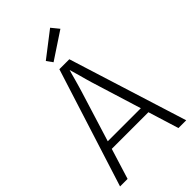

<svg xmlns="http://www.w3.org/2000/svg" viewBox="-291 -1080 1172 1172"><g transform="rotate(-45 295.5 -493.5)"><path d="M9 0 253 -768H339L580 0H513L335 -575Q330 -590 324.5 -611.5Q319 -633 312.5 -655.5Q306 -678 300 -699Q294 -720 290 -734H298Q293 -720 287.5 -699Q282 -678 275.5 -655Q269 -632 263 -611Q257 -590 252 -574L74 0ZM119 -198V-248H469V-198ZM258 -823 230 -862 392 -987 432 -938Z"/></g></svg>

Font: Yaldevi ExtraLight Light
Style: Regular
Weight: 300
Version: Version 1.100